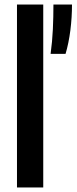

<svg xmlns="http://www.w3.org/2000/svg" viewBox="-20 -828 338 848"><path d="M55 0V-808H171V0ZM203.5 -590Q211 -645 213.5 -699.2Q216 -753.5 216 -808H298Q298 -751.5 290.8 -694.2Q283.5 -637 269.5 -590Z"/></svg>

Font: Encode Sans Condensed SemiBold
Style: Regular
Weight: 600
Width: 3
Designer: Multiple Designers
Foundry: Impallari Type
Version: Version 3.000; ttfautohint (v1.8.3) -l 8 -r 50 -G 200 -x 14 